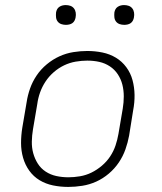

<svg xmlns="http://www.w3.org/2000/svg" viewBox="-20 -729 640 757"><path d="M249 8Q218 8 189 2Q160 -4 136 -18.5Q112 -33 95.5 -56Q79 -79 71 -107Q63 -135 63 -165Q63 -195 68 -226L85 -326Q89 -353 98.5 -380Q108 -407 124.5 -431.5Q141 -456 164.5 -475.5Q188 -495 214.5 -507Q241 -519 269 -523.5Q297 -528 324 -528Q355 -528 384 -522Q413 -516 437 -501.5Q461 -487 478 -464Q495 -441 502.5 -413Q510 -385 510.5 -355Q511 -325 505 -294L489 -194Q484 -167 474.5 -140Q465 -113 448.5 -88.5Q432 -64 409 -44.5Q386 -25 359.5 -13Q333 -1 304.5 3.5Q276 8 249 8ZM250 -30Q272 -30 295.5 -34Q319 -38 340.5 -48.5Q362 -59 381.5 -75.5Q401 -92 414.5 -112.5Q428 -133 435.5 -155.5Q443 -178 447 -201L464 -301Q468 -325 468 -349Q468 -373 462.5 -395Q457 -417 444.5 -436Q432 -455 413 -467.5Q394 -480 371.5 -485Q349 -490 324 -490Q302 -490 278.5 -486Q255 -482 233 -471.5Q211 -461 192 -444.5Q173 -428 159.5 -407.5Q146 -387 138 -364.5Q130 -342 127 -319L110 -219Q106 -195 105.5 -171Q105 -147 111 -125Q117 -103 129 -84Q141 -65 160 -52.5Q179 -40 202 -35Q225 -30 250 -30ZM470 -631Q460 -631 451.5 -634Q443 -637 437.5 -644Q432 -651 431 -660.5Q430 -670 431 -680Q432 -686 435 -692Q438 -698 444 -702Q450 -706 456.5 -707.5Q463 -709 469 -709Q479 -709 487.5 -706Q496 -703 501.5 -696Q507 -689 508.5 -679.5Q510 -670 508 -660Q507 -654 504 -648Q501 -642 495.5 -638Q490 -634 483 -632.5Q476 -631 470 -631ZM240 -631Q230 -631 221.5 -634Q213 -637 207.5 -644Q202 -651 201 -660.5Q200 -670 201 -680Q202 -686 205 -692Q208 -698 214 -702Q220 -706 226.5 -707.5Q233 -709 239 -709Q249 -709 257.5 -706Q266 -703 271.5 -696Q277 -689 278.5 -679.5Q280 -670 278 -660Q277 -654 274 -648Q271 -642 265.5 -638Q260 -634 253 -632.5Q246 -631 240 -631Z"/></svg>

Font: Iosevka XLt Ex Obl
Style: Regular
Weight: 200
Width: 7
Italic angle: -9°
Monospace: yes
Designer: Belleve Invis
Foundry: Belleve Invis
Version: Version 32.5.0; ttfautohint (v1.8.4)